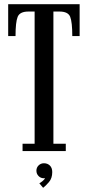

<svg xmlns="http://www.w3.org/2000/svg" viewBox="-20 -720 418 915"><path d="M87.5 0V-35H145V-665H115.5Q74.5 -665 64.2 -639.8Q54 -614.5 54 -548H19V-700H359.5V-548H324.5Q324.5 -614.5 314.5 -639.8Q304.5 -665 263.5 -665H234.5V-35H293.5V0ZM185.5 175 167.5 153.5Q172 151.5 182.2 143.5Q192.5 135.5 194.5 128Q193.5 129.5 189 129.5Q174 129.5 163.8 119Q153.5 108.5 153.5 93.5Q153.5 78.5 164 68.2Q174.5 58 189.5 58Q206.5 58 217.8 69Q229 80 229 100Q229 129.5 213.2 147.8Q197.5 166 185.5 175Z"/></svg>

Font: Imbue 10pt Medium
Style: Regular
Weight: 500
Designer: Tyler Finck
Foundry: Etcetera Type Company
Version: Version 1.102; ttfautohint (v1.8.3)